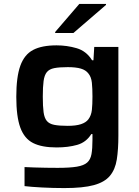

<svg xmlns="http://www.w3.org/2000/svg" viewBox="-20 -749 710 978"><path d="M308 209Q251 209 194 206Q137 203 105 199V102Q124 103 153.5 104Q183 105 215 105.5Q247 106 274 106Q336 106 371.5 100Q407 94 424 79Q441 64 446 36Q451 8 451 -37V-66H445Q419 -24 373 -11Q327 2 268 2Q193 2 148.5 -20.5Q104 -43 83.5 -99Q63 -155 63 -256Q63 -357 83.5 -414Q104 -471 148.5 -494.5Q193 -518 268 -518Q321 -518 370.5 -503.5Q420 -489 449 -442H456L460 -510H583V-58Q583 12 575 63Q567 114 540 146.5Q513 179 458 194Q403 209 308 209ZM325 -108Q367 -108 392.5 -116.5Q418 -125 430 -141Q445 -161 448 -189Q451 -217 451 -257Q451 -298 448 -327.5Q445 -357 430 -375Q417 -392 392 -399.5Q367 -407 325 -407Q282 -407 256.5 -402Q231 -397 218.5 -381.5Q206 -366 202 -336Q198 -306 198 -257Q198 -207 202 -177.5Q206 -148 218.5 -133Q231 -118 256.5 -113Q282 -108 325 -108ZM261 -581V-586L384 -729H520V-724L354 -581Z"/></svg>

Font: Saira Expanded SemiBold
Style: Regular
Weight: 600
Width: 7
Designer: Hector Gatti with collaboration of the Omnibus-Type team
Foundry: Omnibus-Type
Version: Version 1.100; ttfautohint (v1.8.3)